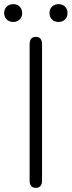

<svg xmlns="http://www.w3.org/2000/svg" viewBox="-37 -907 346 927"><path d="M136 0Q106 0 106 -36V-693Q106 -729 136 -729Q166 -729 166 -693V-36Q166 0 136 0ZM27 -801Q8 -801 -4.5 -813Q-17 -825 -17 -844Q-17 -863 -4.5 -875Q8 -887 27 -887Q46 -887 58 -875Q70 -863 70 -844Q70 -825 58 -813Q46 -801 27 -801ZM245.5 -801Q226 -801 214 -813Q202 -825 202 -844Q202 -863 214 -875Q226 -887 245.5 -887Q265 -887 277 -875Q289 -863 289 -844Q289 -825 277 -813Q265 -801 245.5 -801Z"/></svg>

Font: Resource Han Rounded CN Light
Style: Regular
Weight: 300
Designer: Cyano Hao (round all glyphs); Ryoko NISHIZUKA 西塚涼子 (kana, bopomofo & ideographs); Paul D. Hunt (Latin, Greek & Cyrillic)
Foundry: Cyano Hao
Version: 0.990